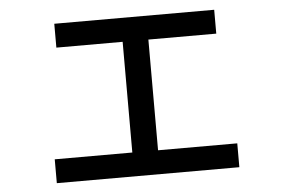

<svg xmlns="http://www.w3.org/2000/svg" viewBox="-47 -659 1093 744"><g transform="rotate(-5 500.0 -287.0)"><path d="M189 -595.2H811V-502.4H546.9V-71.8H855V21H145V-71.8H446.8V-502.4H189Z"/></g></svg>

Font: BIZ UDGothic
Style: Bold
Weight: 700
Monospace: yes
Designer: TypeBank Co., Ltd.
Foundry: Morisawa Inc.
Version: Version 1.05